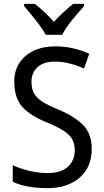

<svg xmlns="http://www.w3.org/2000/svg" viewBox="-20 -964 539 994"><path d="M455 -193Q455 -99 392.5 -44.5Q330 10 225 10Q171 10 125 1.5Q79 -7 46 -23V-109Q81 -92 129.5 -80Q178 -68 226 -68Q295 -68 331 -100.5Q367 -133 367 -185Q367 -220 353.5 -244Q340 -268 308 -288Q276 -308 221 -331Q139 -364 96.5 -410Q54 -456 54 -540Q53 -596 80 -637.5Q107 -679 155 -701.5Q203 -724 265 -724Q317 -724 362 -713Q407 -702 442 -686L415 -609Q380 -625 342 -635Q304 -645 264 -645Q205 -645 174 -616Q143 -587 143 -541Q143 -504 156 -480.5Q169 -457 199.5 -437.5Q230 -418 282 -397Q367 -361 411 -316Q455 -271 455 -193ZM217 -784Q205 -806 185.5 -832.5Q166 -859 144.5 -885Q123 -911 105 -932V-944H160Q183 -927 209 -902.5Q235 -878 259 -851Q285 -879 309 -901Q333 -923 359 -944H415V-932Q398 -913 375.5 -887Q353 -861 333 -834Q313 -807 302 -784Z"/></svg>

Font: Noto Sans Sinhala SemiCondensed
Style: Regular
Weight: 400
Width: 4
Designer: Jelle Bosma - Monotype Design Team
Foundry: Monotype Imaging Inc.
Version: Version 2.006; ttfautohint (v1.8.4.7-5d5b)